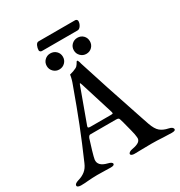

<svg xmlns="http://www.w3.org/2000/svg" viewBox="-211 -1054 1128 1203"><g transform="rotate(-30 352.5 -452.5)"><path d="M-3 -9Q-3 -23 27 -32Q56 -40 77.5 -57Q99 -74 112 -105Q164 -224 204.5 -326.5Q245 -429 294 -565Q308 -601 312 -631Q341 -638 360 -648Q372 -654 379.5 -666.5Q387 -679 389 -682Q395 -686 398 -680Q401 -675 403 -668Q405 -661 406 -656Q466 -465 563 -178L583 -119Q599 -73 621 -55Q643 -37 678 -30Q693 -27 700.5 -21Q708 -15 708 -7Q708 4 682 4L620 2Q577 -1 535 -1L467 0Q447 1 414 1Q402 1 394.5 -2.5Q387 -6 387 -12Q387 -19 395.5 -24.5Q404 -30 417 -32Q452 -38 467 -50Q482 -62 479 -82Q478 -100 468.5 -136.5Q459 -173 450 -208Q448 -213 443 -231Q441 -238 436 -240.5Q431 -243 419 -243H234Q224 -243 217 -226Q207 -196 194 -151.5Q181 -107 179 -93Q173 -47 238 -31Q268 -24 268 -11Q268 1 241 1Q216 1 201 0L144 -1Q129 -1 109 0Q89 1 79 2Q51 5 25 5Q13 5 5 1.5Q-3 -2 -3 -9ZM408 -284Q414 -284 418 -285Q422 -286 422 -289Q422 -290 420 -300L346 -537Q341 -553 338 -553Q336 -553 331 -538L244 -300L242 -292Q242 -287 247 -285.5Q252 -284 262 -284ZM212 -750Q212 -775 229 -791.5Q246 -808 270 -808Q295 -808 312 -791.5Q329 -775 329 -750Q329 -726 312 -709Q295 -692 270 -692Q246 -692 229 -709Q212 -726 212 -750ZM408 -750Q408 -775 425 -791.5Q442 -808 466 -808Q491 -808 507.5 -791.5Q524 -775 524 -750Q524 -726 507.5 -709Q491 -692 466 -692Q442 -692 425 -709Q408 -726 408 -750ZM217 -861Q217 -877 224.5 -893.5Q232 -910 245 -910H510Q516 -910 520.5 -905.5Q525 -901 525 -896Q525 -878 514.5 -862.5Q504 -847 491 -847H233Q226 -847 221.5 -851.5Q217 -856 217 -861Z"/></g></svg>

Font: EB Garamond Medium
Style: Regular
Weight: 500
Designer: Georg Duffner and Octavio Pardo
Foundry: Georg Duffner
Version: Version 1.000